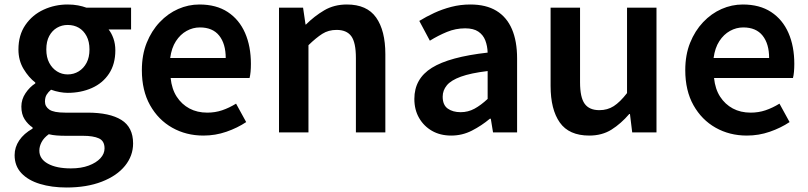

<svg xmlns="http://www.w3.org/2000/svg" viewBox="-20 -589 3595 854"><path d="M276 245Q210 245 157.5 229Q105 213 75 181Q45 149 45 101Q45 66 65.5 35.5Q86 5 125 -17V-22Q104 -36 89.5 -58.5Q75 -81 75 -115Q75 -147 93.5 -174.5Q112 -202 137 -218V-222Q108 -244 85 -282Q62 -320 62 -369Q62 -433 93 -478Q124 -523 174 -546Q224 -569 281 -569Q306 -569 327 -565Q348 -561 364 -555H563V-458H463Q476 -442 484.5 -418Q493 -394 493 -365Q493 -304 465 -261.5Q437 -219 388.5 -197.5Q340 -176 281 -176Q265 -176 245.5 -179.5Q226 -183 207 -190Q195 -180 187.5 -168Q180 -156 180 -137Q180 -115 199.5 -101.5Q219 -88 270 -88H369Q468 -88 520 -55.5Q572 -23 572 49Q572 104 536 148.5Q500 193 433 219Q366 245 276 245ZM281 -258Q308 -258 330 -271.5Q352 -285 365 -309.5Q378 -334 378 -369Q378 -404 365 -428.5Q352 -453 330.5 -465.5Q309 -478 281 -478Q255 -478 233.5 -465.5Q212 -453 199 -429Q186 -405 186 -369Q186 -334 199 -309.5Q212 -285 233.5 -271.5Q255 -258 281 -258ZM295 160Q341 160 374.5 147.5Q408 135 426.5 115Q445 95 445 71Q445 38 420 26.5Q395 15 348 15H272Q250 15 231.5 13.5Q213 12 197 8Q175 24 165 43Q155 62 155 81Q155 118 193 139Q231 160 295 160Z M885 14Q808 14 746 -21Q684 -56 647.5 -121Q611 -186 611 -277Q611 -345 632.5 -398.5Q654 -452 690.5 -490.5Q727 -529 772.5 -549Q818 -569 867 -569Q942 -569 993 -535.5Q1044 -502 1070 -442.5Q1096 -383 1096 -305Q1096 -286 1094.5 -269.5Q1093 -253 1090 -242H739Q744 -193 766 -159Q788 -125 822.5 -106.5Q857 -88 902 -88Q937 -88 968 -98.5Q999 -109 1030 -128L1075 -46Q1036 -20 987 -3Q938 14 885 14ZM737 -331H984Q984 -394 955 -430.5Q926 -467 869 -467Q838 -467 810 -451.5Q782 -436 762.5 -406Q743 -376 737 -331Z M1221 0V-555H1328L1339 -480H1341Q1378 -517 1422 -543Q1466 -569 1523 -569Q1612 -569 1653 -511Q1694 -453 1694 -348V0H1563V-331Q1563 -400 1542.5 -428Q1522 -456 1477 -456Q1441 -456 1413.5 -438.5Q1386 -421 1352 -388V0Z M1987 14Q1938 14 1901.5 -7Q1865 -28 1844 -64.5Q1823 -101 1823 -149Q1823 -239 1901 -287.5Q1979 -336 2149 -355Q2148 -385 2138.5 -409.5Q2129 -434 2107.5 -448.5Q2086 -463 2049 -463Q2007 -463 1968 -447Q1929 -431 1892 -408L1845 -496Q1876 -515 1911.5 -531.5Q1947 -548 1987.5 -558.5Q2028 -569 2072 -569Q2142 -569 2188 -541Q2234 -513 2257 -459.5Q2280 -406 2280 -329V0H2173L2163 -61H2159Q2122 -30 2079 -8Q2036 14 1987 14ZM2029 -90Q2062 -90 2090.5 -105.5Q2119 -121 2149 -149V-273Q2074 -264 2030 -248Q1986 -232 1967.5 -209.5Q1949 -187 1949 -159Q1949 -122 1971.5 -106Q1994 -90 2029 -90Z M2601 14Q2511 14 2470 -44Q2429 -102 2429 -207V-555H2560V-223Q2560 -156 2580.5 -127.5Q2601 -99 2646 -99Q2682 -99 2710 -117Q2738 -135 2769 -175V-555H2900V0H2792L2782 -82H2779Q2742 -39 2700 -12.5Q2658 14 2601 14Z M3302 14Q3225 14 3163 -21Q3101 -56 3064.5 -121Q3028 -186 3028 -277Q3028 -345 3049.5 -398.5Q3071 -452 3107.5 -490.5Q3144 -529 3189.5 -549Q3235 -569 3284 -569Q3359 -569 3410 -535.5Q3461 -502 3487 -442.5Q3513 -383 3513 -305Q3513 -286 3511.5 -269.5Q3510 -253 3507 -242H3156Q3161 -193 3183 -159Q3205 -125 3239.5 -106.5Q3274 -88 3319 -88Q3354 -88 3385 -98.5Q3416 -109 3447 -128L3492 -46Q3453 -20 3404 -3Q3355 14 3302 14ZM3154 -331H3401Q3401 -394 3372 -430.5Q3343 -467 3286 -467Q3255 -467 3227 -451.5Q3199 -436 3179.5 -406Q3160 -376 3154 -331Z"/></svg>

Font: Noto Sans TC Thin SemiBold
Style: Regular
Weight: 600
Version: Version 2.004-H2;hotconv 1.0.118;makeotfexe 2.5.65603